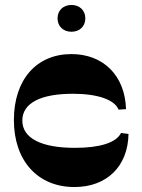

<svg xmlns="http://www.w3.org/2000/svg" viewBox="-20 -746 572 774"><path d="M280 8C411 8 496 -76 498 -206L468 -210C448 -170 381 -150 282 -150C148 -150 70 -188 70 -260C70 -331 145 -368 274 -368C374 -368 442 -344 458 -304L488 -306C484 -442 396 -528 268 -528C127 -528 36 -425 36 -262C36 -98 132 8 280 8ZM212 -672C212 -640 235 -618 268 -618C301 -618 324 -640 324 -672C324 -704 301 -726 268 -726C235 -726 212 -704 212 -672Z"/></svg>

Font: Ribes
Style: Bold
Weight: 900
Designer: Luigi Gorlero
Foundry: Collletttivo
Version: Version 2.100;Glyphs 3.1.2 (3151)